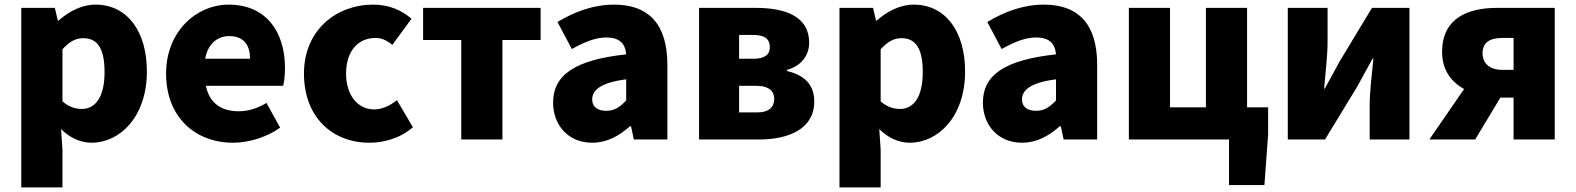

<svg xmlns="http://www.w3.org/2000/svg" viewBox="-20 -603 6812 830"><path d="M72 207H250V44L244 -45C282 -7 328 14 376 14C498 14 615 -98 615 -294C615 -469 529 -583 393 -583C334 -583 278 -554 233 -514H230L217 -569H72ZM334 -132C307 -132 278 -140 250 -165V-390C280 -423 307 -438 340 -438C403 -438 432 -391 432 -291C432 -177 388 -132 334 -132Z M988 14C1054 14 1132 -9 1191 -51L1132 -158C1091 -134 1053 -122 1012 -122C940 -122 886 -154 870 -232H1204C1208 -246 1212 -277 1212 -309C1212 -464 1132 -583 968 -583C831 -583 698 -469 698 -285C698 -96 824 14 988 14ZM867 -349C879 -416 922 -447 971 -447C1036 -447 1061 -405 1061 -349Z M1577 14C1637 14 1709 -4 1765 -53L1696 -170C1667 -147 1633 -130 1597 -130C1528 -130 1476 -190 1476 -285C1476 -379 1525 -439 1604 -439C1628 -439 1650 -430 1676 -409L1759 -522C1716 -559 1662 -583 1593 -583C1434 -583 1294 -473 1294 -285C1294 -96 1417 14 1577 14Z M1974 0H2152V-430H2317V-569H1809V-430H1974Z M2540 14C2603 14 2656 -15 2703 -57H2708L2720 0H2865V-323C2865 -501 2782 -583 2635 -583C2546 -583 2465 -553 2390 -508L2452 -391C2509 -423 2556 -441 2601 -441C2659 -441 2683 -414 2687 -368C2465 -344 2371 -279 2371 -159C2371 -64 2435 14 2540 14ZM2601 -124C2564 -124 2540 -140 2540 -173C2540 -213 2576 -246 2687 -260V-169C2661 -141 2637 -124 2601 -124Z M3002 0H3261C3390 0 3500 -46 3500 -164C3500 -240 3454 -279 3382 -296V-301C3451 -320 3478 -371 3478 -418C3478 -533 3374 -569 3246 -569H3002ZM3175 -349V-452H3237C3288 -452 3308 -432 3308 -399C3308 -368 3287 -349 3237 -349ZM3175 -117V-232H3251C3305 -232 3327 -207 3327 -176C3327 -142 3307 -117 3252 -117Z M3609 207H3787V44L3781 -45C3819 -7 3865 14 3913 14C4035 14 4152 -98 4152 -294C4152 -469 4066 -583 3930 -583C3871 -583 3815 -554 3770 -514H3767L3754 -569H3609ZM3871 -132C3844 -132 3815 -140 3787 -165V-390C3817 -423 3844 -438 3877 -438C3940 -438 3969 -391 3969 -291C3969 -177 3925 -132 3871 -132Z M4398 14C4461 14 4514 -15 4561 -57H4566L4578 0H4723V-323C4723 -501 4640 -583 4493 -583C4404 -583 4323 -553 4248 -508L4310 -391C4367 -423 4414 -441 4459 -441C4517 -441 4541 -414 4545 -368C4323 -344 4229 -279 4229 -159C4229 -64 4293 14 4398 14ZM4459 -124C4422 -124 4398 -140 4398 -173C4398 -213 4434 -246 4545 -260V-169C4519 -141 4495 -124 4459 -124Z M5293 197H5446L5462 -22V-139H5371V-569H5193V-139H5038V-569H4860V0H5293Z M5547 0H5708L5848 -230C5866 -262 5894 -315 5913 -349H5917C5910 -279 5901 -204 5901 -148V0H6073V-569H5911L5772 -339C5755 -306 5725 -254 5707 -220H5704C5710 -289 5719 -365 5719 -421V-569H5547Z M6475 -301C6417 -301 6389 -331 6389 -373C6389 -417 6417 -439 6475 -439H6523V-301ZM6159 0H6357L6466 -181H6523V0H6701V-569H6453C6321 -569 6214 -522 6214 -378C6214 -300 6254 -249 6309 -218Z"/></svg>

Font: ChiuKong Gothic MN Heavy
Style: Regular
Weight: 900
Designer: Ryoko NISHIZUKA 西塚涼子 (kana, bopomofo & ideographs); Paul D. Hunt (Latin, Greek & Cyrillic); Sandoll Communications 산돌커뮤니
Foundry: Adobe
Version: Version 1.300